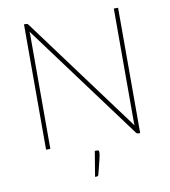

<svg xmlns="http://www.w3.org/2000/svg" viewBox="-95 -785 942 1061"><g transform="rotate(-10 375.5 -254.0)"><path d="M639.5 -703V0H628Q621.5 0 617 -6L134.5 -658Q135 -653.5 135.2 -648.8Q135.5 -644 135.5 -640V0H111.5V-703H124Q128 -703 130.5 -701.8Q133 -700.5 136 -696.5L616.5 -47Q616 -51.5 615.8 -56Q615.5 -60.5 615.5 -64.5V-703ZM389.5 53.5Q395 53.5 397 56.5Q399 59.5 399 65.5Q399 71 397.5 80.5Q396 90 392.5 104.2Q389 118.5 384 138.8Q379 159 372 186Q370.5 190.5 368.2 192.8Q366 195 360.5 195H352L375.5 53.5Z"/></g></svg>

Font: Lato 2
Style: Regular
Weight: 200
Designer: Lukasz Dziedzic with Adam Twardoch and Botio Nikoltchev
Foundry: tyPoland Lukasz Dziedzic
Version: Version 2.015; 2015-08-06; http://www.latofonts.com/